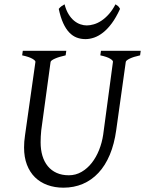

<svg xmlns="http://www.w3.org/2000/svg" viewBox="-20 -849 668 884"><path d="M625 -594.2Q594.2 -587.4 577.1 -579.1Q560.1 -570.8 559.1 -564L515.1 -250Q506.3 -186 485.6 -136.5Q464.8 -86.9 433.3 -53.2Q401.9 -19.5 361.1 -2.2Q320.3 15.1 272 15.1Q231.9 15.1 198.5 2.9Q165 -9.3 141.1 -32.7Q117.2 -56.2 104 -90.6Q90.8 -125 90.8 -169.9Q90.8 -182.6 91.8 -196.8Q92.8 -210.9 95.2 -226.1L143.1 -564Q144 -569.8 128.9 -578.6Q113.8 -587.4 82 -594.2L85 -615.2H285.2L282.2 -594.2Q251.5 -587.4 232.9 -579.1Q214.4 -570.8 212.9 -564L169.9 -249Q167 -220.2 167 -193.8Q167 -159.7 175.3 -131.8Q183.6 -104 200 -84Q216.3 -64 240.7 -53Q265.1 -42 296.9 -42Q328.6 -42 355.5 -57.6Q382.3 -73.2 402.6 -99.1Q422.9 -125 436.3 -158.7Q449.7 -192.4 455.1 -229L500 -564Q501.5 -569.8 487.5 -578.6Q473.6 -587.4 441.9 -594.2L444.8 -615.2H627.9ZM532.7 -808.1Q514.6 -768.6 494.9 -741.9Q475.1 -715.3 454.6 -699.2Q434.1 -683.1 413.6 -676Q393.1 -668.9 373.5 -668.9Q352.1 -668.9 333.3 -676Q314.5 -683.1 298.8 -699.5Q283.2 -715.8 271 -742.4Q258.8 -769 250.5 -808.1Q257.3 -816.4 263.7 -820.8Q270 -825.2 277.3 -829.1Q284.2 -802.2 295.7 -783.7Q307.1 -765.1 321 -753.7Q335 -742.2 350.1 -737.1Q365.2 -731.9 379.4 -731.9Q394.5 -731.9 412.1 -737.1Q429.7 -742.2 447 -753.7Q464.4 -765.1 481 -783.7Q497.6 -802.2 511.7 -829.1Q518.6 -825.2 523.2 -821.3Q527.8 -817.4 532.7 -808.1Z"/></svg>

Font: GentiumAlt
Style: Italic
Weight: 400
Italic angle: -7°
Designer: J. Victor Gaultney
Version: Version 1.02; 2005; OFL release